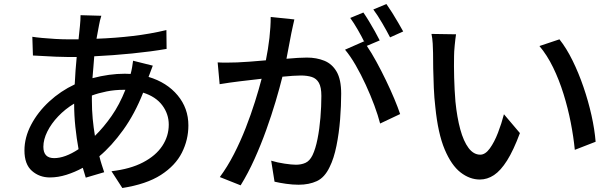

<svg xmlns="http://www.w3.org/2000/svg" viewBox="-20 -875 3040 951"><path d="M736.8 -549.8 715.8 -494.1Q806.6 -466.8 859.9 -402.8Q913.1 -338.9 913.1 -253.9Q913.1 -182.6 880.9 -118.7Q848.6 -54.7 776.9 -8.5Q705.1 37.6 585.9 56.2L532.2 -26.9Q625 -37.6 688.2 -70.6Q751.5 -103.5 783.7 -152.1Q815.9 -200.7 815.9 -257.8Q815.9 -310.5 783.7 -353.5Q751.5 -396.5 689 -416Q647.9 -311.5 590.3 -231.4Q532.7 -151.4 472.2 -101.1Q477.1 -80.1 483.6 -60.3Q490.2 -40.5 496.1 -22L404.8 4.9L390.1 -43.9Q351.1 -22.5 309.3 -9.3Q267.6 3.9 227.1 3.9Q175.3 3.9 138.2 -28.6Q101.1 -61 101.1 -129.9Q101.1 -194.3 134.3 -257.3Q167.5 -320.3 223.9 -372.3Q280.3 -424.3 350.1 -457Q351.6 -491.7 354.2 -526.1Q356.9 -560.5 359.9 -592.8H311Q287.6 -592.8 256.3 -594.2Q225.1 -595.7 194.8 -597.4Q164.6 -599.1 143.1 -600.1L140.1 -692.9Q157.7 -689.9 189 -687Q220.2 -684.1 254.4 -682.1Q288.6 -680.2 314 -680.2H369.1L376 -747.1Q377.4 -760.7 378.2 -775.1Q378.9 -789.6 378.9 -799.8L481.9 -796.9Q478 -785.6 475.1 -772.9Q472.2 -760.3 470.2 -749L458 -683.1Q551.8 -686.5 638.2 -696.8Q724.6 -707 804.2 -726.1L805.2 -632.8Q729.5 -619.6 634.3 -610.1Q539.1 -600.6 446.8 -596.2Q444.8 -570.3 442.6 -543Q440.4 -515.6 438 -487.8Q521.5 -509.8 598.1 -509.8L627 -508.8Q630.9 -522 634.3 -541.5Q637.7 -561 639.2 -574.2ZM601.1 -430.2H594.2Q548.3 -430.2 508.1 -422.1Q467.8 -414.1 435.1 -401.9V-377.9Q435.1 -330.6 439.2 -286.6Q443.4 -242.7 450.2 -202.1Q493.7 -244.6 532.7 -300.5Q571.8 -356.4 601.1 -430.2ZM369.1 -136.2Q359.4 -188.5 353.3 -246.3Q347.2 -304.2 347.2 -361.8Q302.7 -335 268.3 -298.8Q233.9 -262.7 214.4 -223.4Q194.8 -184.1 194.8 -147.9Q194.8 -91.8 248 -91.8Q302.2 -91.8 369.1 -136.2Z M1894 -855Q1907.2 -836.4 1922.9 -811.5Q1938.5 -786.6 1952.9 -761.7Q1967.3 -736.8 1977.1 -719.2L1912.1 -689.9Q1895.5 -722.2 1873 -760.7Q1850.6 -799.3 1829.1 -828.1ZM1058.1 -565.9Q1082.5 -564.5 1106 -564.9Q1129.4 -565.4 1154.8 -565.9Q1179.2 -566.9 1217 -569.6Q1254.9 -572.3 1296.9 -576.2Q1308.1 -631.3 1314.5 -686.8Q1320.8 -742.2 1320.8 -791L1438 -778.8Q1434.1 -763.2 1430.4 -744.9Q1426.8 -726.6 1422.9 -710L1398.9 -584Q1429.7 -586.9 1456.3 -588.4Q1482.9 -589.8 1500 -589.8Q1547.9 -589.8 1586.4 -574.2Q1625 -558.6 1647.5 -519.8Q1669.9 -481 1669.9 -411.1Q1669.9 -352.1 1664.6 -283.7Q1659.2 -215.3 1646.5 -152.6Q1633.8 -89.8 1612.8 -47.9Q1588.4 3.9 1549.6 22Q1510.7 40 1459 40Q1429.7 40 1397.2 35.4Q1364.7 30.8 1339.8 24.9L1323.2 -79.1Q1353.5 -69.8 1389.2 -64.5Q1424.8 -59.1 1445.8 -59.1Q1472.2 -59.1 1492.9 -68.4Q1513.7 -77.6 1527.8 -106Q1543 -137.7 1552.7 -186.8Q1562.5 -235.8 1567.1 -292Q1571.8 -348.1 1571.8 -399.9Q1571.8 -442.9 1559.6 -464.6Q1547.4 -486.3 1524.4 -493.7Q1501.5 -501 1470.2 -501Q1454.1 -501 1430.4 -499.5Q1406.7 -498 1378.9 -495.1Q1365.2 -439.9 1345 -371.8Q1324.7 -303.7 1298.6 -231Q1272.5 -158.2 1240.7 -87.6Q1209 -17.1 1171.9 43L1068.8 2Q1106.4 -48.8 1138.7 -111.6Q1170.9 -174.3 1197 -241.2Q1223.1 -308.1 1242.9 -371.1Q1262.7 -434.1 1275.9 -484.9L1167 -472.2Q1148.4 -469.7 1118.4 -465.8Q1088.4 -461.9 1067.9 -458ZM1779.8 -813Q1792.5 -794.9 1807.6 -770Q1822.8 -745.1 1836.9 -719.7Q1851.1 -694.3 1860.8 -674.8L1796.9 -647.9Q1819.8 -614.3 1844.2 -569.6Q1868.7 -524.9 1891.6 -477.3Q1914.6 -429.7 1932.9 -386Q1951.2 -342.3 1961.9 -310.1L1862.8 -263.2Q1852.5 -303.2 1834 -353.3Q1815.4 -403.3 1791.7 -454.8Q1768.1 -506.3 1741.7 -552Q1715.3 -597.7 1689 -628.9L1782.2 -669.9L1786.1 -664.1Q1772 -693.4 1752.4 -727.3Q1732.9 -761.2 1714.8 -786.1Z M2238.8 -705.1Q2235.4 -683.1 2232.2 -650.1Q2229 -617.2 2229 -597.2Q2228 -549.8 2229.5 -490.2Q2231 -430.7 2235.8 -372.1Q2243.7 -293.5 2259.8 -234.4Q2275.9 -175.3 2300.8 -142.1Q2325.7 -108.9 2358.9 -108.9Q2383.8 -108.9 2406.2 -139.9Q2428.7 -170.9 2446.5 -217.3Q2464.4 -263.7 2476.1 -309.1L2555.2 -215.8Q2523.4 -130.4 2491.7 -80.1Q2460 -29.8 2426.8 -7.8Q2393.6 14.2 2356.9 14.2Q2306.6 14.2 2261.2 -21Q2215.8 -56.2 2182.6 -134.8Q2149.4 -213.4 2136.2 -345.2Q2130.9 -389.2 2128.7 -439.9Q2126.5 -490.7 2125.7 -536.9Q2125 -583 2125 -612.8Q2125 -631.8 2123.3 -659.2Q2121.6 -686.5 2117.2 -707ZM2751 -680.2Q2785.6 -636.7 2815.9 -575.2Q2846.2 -513.7 2870.1 -443.8Q2894 -374 2909.7 -304Q2925.3 -233.9 2930.2 -172.9L2827.1 -132.8Q2820.8 -197.3 2806.9 -268.6Q2793 -339.8 2771.2 -409.7Q2749.5 -479.5 2719.7 -540.8Q2689.9 -602.1 2651.9 -647Z"/></svg>

Font: Source Han Sans CN Medium
Style: Regular
Weight: 500
Designer: Ryoko NISHIZUKA  (kana, bopomofo & ideographs); Paul D. Hunt (Latin, Greek & Cyrillic); Sandoll Communications , Soo-you
Foundry: Adobe
Version: Version 2.004;hotconv 1.0.118;makeotfexe 2.5.65603